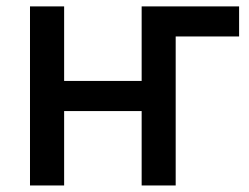

<svg xmlns="http://www.w3.org/2000/svg" viewBox="-20 -565 760 585"><path d="M708.5 -545.5V-453.8H487.9L488.3 -545.5ZM441.1 -318.5V-226.6H145.6V-318.5ZM175.4 -545.5V0H71.4V-545.5ZM515.3 -545.5V0H411.6V-545.5Z"/></svg>

Font: InterMG Medium
Style: Regular
Weight: 500
Designer: Rasmus Andersson
Foundry: rsms
Version: Version 3.019;December 26, 2023;FontCreator 15.0.0.2955 64-b